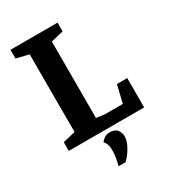

<svg xmlns="http://www.w3.org/2000/svg" viewBox="-207 -751 947 1066"><g transform="rotate(-30 267.0 -218.0)"><path d="M35 0V-56L115 -75V-573L35 -592V-648H337V-592L257 -573V-83L308 -76H425L452 -188H518V0ZM232 212Q232 212 235.5 197.5Q239 183 242.5 161.5Q246 140 246 118Q246 84 236 69Q226 54 226 54Q236 42 249 33Q262 24 282 24Q316 24 330 42.5Q344 61 344 83Q344 108 333.5 131Q323 154 310 172.5Q297 191 286.5 201.5Q276 212 276 212Z"/></g></svg>

Font: Faustina VF Beta
Style: Regular
Weight: 400
Designer: Alfonso Garcia
Foundry: Omnibus-Type
Version: Version 1.006